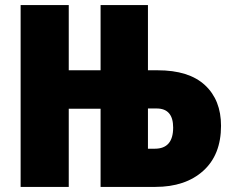

<svg xmlns="http://www.w3.org/2000/svg" viewBox="-20 -734 911 754"><path d="M561 -150V-308H595Q660 -308 660 -233Q660 -150 588 -150ZM61 0H250V-307H375V0H590Q708 0 778 -63Q848 -126 848 -240Q848 -341 785 -399.5Q722 -458 599 -458H561V-714H375V-458H250V-714H61Z"/></svg>

Font: Noto Sans Display SemiCondensed Black
Style: Regular
Weight: 900
Width: 4
Designer: Monotype Design Team
Foundry: Monotype Imaging Inc.
Version: Version 1.900